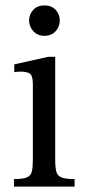

<svg xmlns="http://www.w3.org/2000/svg" viewBox="-20 -693 325 713"><path d="M257 0H32V-28Q66 -28 80.5 -34.5Q95 -41 98.5 -57Q102 -73 102 -101V-380Q102 -412 91 -419.5Q80 -427 58 -427Q48 -427 40.5 -426Q33 -425 33 -425V-454L159 -482H185V-101Q185 -72 189 -56Q193 -40 208.5 -34Q224 -28 257 -28ZM145 -560Q120 -560 104 -577Q88 -594 88 -617Q88 -640 103.5 -656.5Q119 -673 145 -673Q171 -673 186.5 -656.5Q202 -640 202 -617Q202 -594 186.5 -577Q171 -560 145 -560Z"/></svg>

Font: STIX Two Text
Style: Regular
Weight: 400
Designer: Ross Mills, John Hudson & Paul Hanslow, Tiro Typeworks Ltd; with prior portions MicroPress Inc., and Coen Hoffman.
Foundry: Tiro Typeworks Ltd
Version: Version 2.13 b171